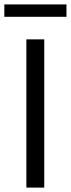

<svg xmlns="http://www.w3.org/2000/svg" viewBox="-37 -853 323 873"><path d="M82.9 0V-674H164.2V0ZM265.2 -776.6H-17.3V-832.9H265.2Z"/></svg>

Font: Hind Variable Light
Style: Regular
Weight: 300
Designer: Manushi Parikh, Satya Rajpurohit
Foundry: Indian Type Foundry
Version: Version 3.000